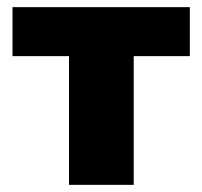

<svg xmlns="http://www.w3.org/2000/svg" viewBox="-20 -517 566 537"><path d="M511 -360H354V0H173V-360H15V-497H511Z"/></svg>

Font: Exo 2.0 Extra Bold
Style: Regular
Weight: 800
Designer: Natanael Gama
Version: Version 1.001;PS 001.001;hotconv 1.0.70;makeotf.lib2.5.58329